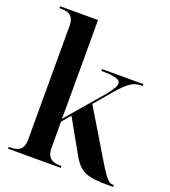

<svg xmlns="http://www.w3.org/2000/svg" viewBox="-138 -861 852 962"><g transform="rotate(20 288.0 -380.0)"><path d="M16 0H297V-10H289C252 -10 219 -21 219 -81V-218L258 -264L357 -88C401 -10 440 0 558 0H576V-10H573C553 -10 540 -18 499 -84L336 -355L412 -445C475 -517 497 -526 542 -526V-536H322V-526C394 -526 424 -518 424 -495C424 -482 412 -460 383 -425L218 -233C219 -268 219 -305 219 -338V-760H17V-750H25C65 -750 95 -739 95 -683V-79C95 -21 65 -10 25 -10H16Z"/></g></svg>

Font: Noto Serif Display SemiCondensed SemiBold
Style: Regular
Weight: 600
Width: 4
Designer: Monotype Design Team
Foundry: Monotype Imaging Inc.
Version: Version 2.009